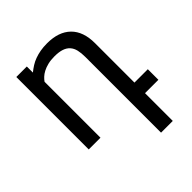

<svg xmlns="http://www.w3.org/2000/svg" viewBox="-203 -651 972 972"><g transform="rotate(-45 283.5 -165.0)"><path d="M141.1 -518.6V-475.1Q156.2 -487.3 172.4 -497.6Q188.5 -507.8 207.3 -514.6Q226.1 -521.5 248 -525.4Q270 -529.3 296.4 -529.3Q379.4 -529.3 424.1 -485.4Q468.8 -441.4 468.8 -358.4V-75.7H564.5V0H468.8V198.7H384.8V-343.3Q384.8 -371.6 379.9 -392.6Q375 -413.6 362.5 -427.7Q350.1 -441.9 329.1 -449Q308.1 -456.1 276.4 -456.1Q249 -456.1 228.5 -450.9Q208 -445.8 192.6 -437.7Q177.2 -429.7 166.7 -419.7Q156.2 -409.7 149.9 -400.4V0H65.9V-518.6Z"/></g></svg>

Font: Arian AMU
Style: Regular
Weight: 400
Designer: Ruben Hakobyan (Tarumian)
Foundry: Ruben Hakobyan (Tarumian)
Version: Version 4.003